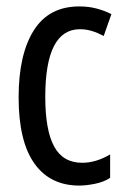

<svg xmlns="http://www.w3.org/2000/svg" viewBox="-20 -568 396 598"><path d="M227 10Q136 10 87 -59Q38 -128 38 -265Q38 -398 85 -473Q132 -548 227 -548Q256 -548 280.5 -541.5Q305 -535 327 -524L303 -456Q284 -466 266 -471.5Q248 -477 229 -477Q121 -477 121 -266Q121 -163 148.5 -112Q176 -61 236 -61Q279 -61 323 -87V-14Q303 -1 275.5 4.5Q248 10 227 10Z"/></svg>

Font: Noto Sans ExtraCondensed
Style: Regular
Weight: 400
Width: 2
Designer: Monotype Design Team
Foundry: Monotype Imaging Inc.
Version: Version 2.013; ttfautohint (v1.8.4.7-5d5b)